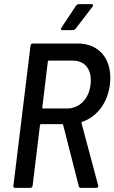

<svg xmlns="http://www.w3.org/2000/svg" viewBox="-20 -911 555 931"><path d="M424 -891H362C357 -891 353 -888 349 -884L278 -777C273 -770 275 -765 283 -765H334C338 -765 342 -767 346 -771L429 -879C434 -885 431 -891 424 -891ZM372 0H447C454 0 458 -5 456 -12L375 -315C375 -318 375 -319 378 -320C450 -344 502 -412 513 -501C527 -619 465 -700 357 -700H139C133 -700 129 -696 128 -690L45 -10C44 -4 48 0 53 0H127C133 0 137 -4 138 -10L174 -305C174 -307 177 -309 179 -309H282C284 -309 285 -309 286 -306L362 -8C363 -2 367 0 372 0ZM216 -617H334C394 -617 428 -571 419 -500C411 -431 365 -385 305 -385H188C186 -385 184 -387 185 -389L212 -613C212 -615 214 -617 216 -617Z"/></svg>

Font: Barlow Semi Condensed Medium
Style: Italic
Weight: 500
Width: 4
Italic angle: -7°
Designer: Jeremy Tribby
Foundry: Tribby Type
Version: Version 1.422;hotconv 1.0.109;makeotfexe 2.5.65596